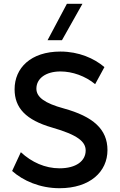

<svg xmlns="http://www.w3.org/2000/svg" viewBox="-20 -983 632 1013"><path d="M299 -606C362 -606 430 -582 482 -539L531 -629C477 -675 396 -711 299 -711C142 -711 57 -624 57 -512C57 -414 116 -350 255 -310C391 -271 432 -235 432 -189C432 -134 382 -95 294 -95C218 -95 147 -127 90 -180L44 -81C101 -30 190 10 294 10C456 10 547 -78 547 -191C547 -301 472 -368 316 -411C217 -438 172 -470 172 -515C172 -570 223 -606 299 -606ZM231 -771H307L415 -963H333Z"/></svg>

Font: Gully Medium
Style: Regular
Weight: 500
Designer: jaikishan Patel
Foundry: MagicType
Version: Version 1.000;Glyphs 3.2 (3242)